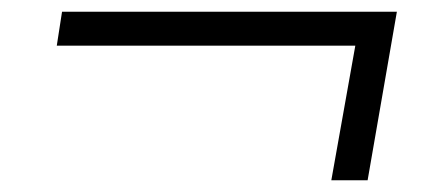

<svg xmlns="http://www.w3.org/2000/svg" viewBox="-20 -456 734 328"><path d="M546 -148 587 -378H77L86 -436H658L608 -148Z"/></svg>

Font: Archivo Expanded ExtraLight
Style: Italic
Weight: 250
Width: 7
Italic angle: -10°
Designer: Hector Gatti
Foundry: Omnibus-Type
Version: Version 2.001